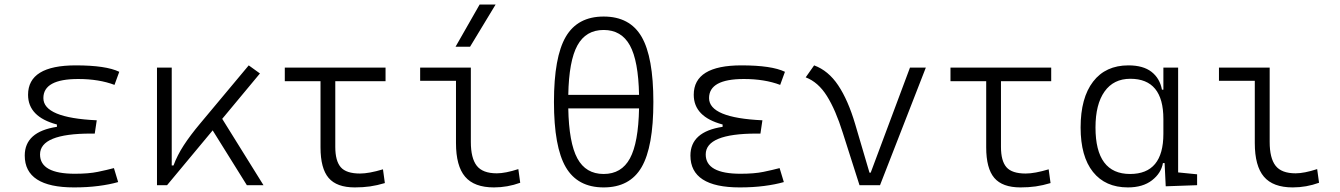

<svg xmlns="http://www.w3.org/2000/svg" viewBox="-20 -815 5899 845"><path d="M305.7 9.8Q88.9 9.8 88.9 -130.4Q88.9 -235.4 230.5 -256.8V-267.1Q103.5 -300.8 103.5 -397.9Q103.5 -527.3 313.5 -527.3Q446.3 -527.3 504.9 -499L483.9 -441.4Q415.5 -467.3 324.2 -467.3Q170.9 -467.3 170.9 -383.3Q170.9 -296.4 405.8 -285.6L397 -227.1H379.9Q156.2 -227.1 156.2 -135.3Q156.2 -50.3 309.6 -50.3Q370.1 -50.3 410.2 -58.6Q450.2 -66.9 481.4 -75.2L500 -13.7Q462.4 -2.9 413.3 3.4Q364.3 9.8 305.7 9.8Z M670.9 0V-517.6H735.8V-86.9H743.7Q759.8 -130.9 788.6 -175.3Q817.4 -219.7 861.8 -272.5L1074.7 -527.3L1124 -491.7L958 -292L1139.6 0H1066.4L916 -241.2L715.3 0Z M1541.5 9.8Q1461.9 9.8 1426.3 -32Q1390.6 -73.7 1390.6 -166.5V-457.5H1233.4V-517.6H1676.8V-457.5H1455.6V-168.5Q1455.6 -106.9 1479.7 -79.1Q1503.9 -51.3 1564.5 -51.3Q1604 -51.3 1665.5 -69.8L1673.8 -9.3Q1639.6 1 1608.6 5.4Q1577.6 9.8 1541.5 9.8Z M2153.8 9.8Q2066.9 9.8 2026.9 -37.4Q1986.8 -84.5 1986.8 -185.5V-459.5H1829.1V-517.6H2052.2V-190.4Q2052.2 -119.1 2078.1 -85.7Q2104 -52.2 2166.5 -52.2Q2204.1 -52.2 2261.2 -70.8L2269.5 -10.7Q2213.4 9.8 2153.8 9.8ZM1984.9 -609.4 2090.8 -794.9H2161.1L2048.8 -609.4Z M2636.7 9.8Q2522 9.8 2470 -79.3Q2418 -168.5 2418 -366.2Q2418 -564 2470 -653.1Q2522 -742.2 2636.7 -742.2Q2752 -742.2 2803.7 -653.1Q2855.5 -564 2855.5 -366.2Q2855.5 -168.5 2803.7 -79.3Q2752 9.8 2636.7 9.8ZM2636.7 -49.3Q2715.3 -49.3 2752.4 -117.9Q2789.6 -186.5 2792.5 -337.9H2481Q2483.9 -186.5 2521 -117.9Q2558.1 -49.3 2636.7 -49.3ZM2481 -397.5H2792.5Q2789.6 -547.4 2752.2 -615.2Q2714.8 -683.1 2636.7 -683.1Q2558.6 -683.1 2521.2 -615.2Q2483.9 -547.4 2481 -397.5Z M3235.4 9.8Q3018.6 9.8 3018.6 -130.4Q3018.6 -235.4 3160.2 -256.8V-267.1Q3033.2 -300.8 3033.2 -397.9Q3033.2 -527.3 3243.2 -527.3Q3376 -527.3 3434.6 -499L3413.6 -441.4Q3345.2 -467.3 3253.9 -467.3Q3100.6 -467.3 3100.6 -383.3Q3100.6 -296.4 3335.4 -285.6L3326.7 -227.1H3309.6Q3085.9 -227.1 3085.9 -135.3Q3085.9 -50.3 3239.3 -50.3Q3299.8 -50.3 3339.8 -58.6Q3379.9 -66.9 3411.1 -75.2L3429.7 -13.7Q3392.1 -2.9 3343 3.4Q3293.9 9.8 3235.4 9.8Z M3762.7 0 3689 -231Q3657.7 -331.1 3619.4 -392.3Q3581.1 -453.6 3525.9 -474.6L3563 -527.3Q3625.5 -504.4 3668.9 -439.5Q3712.4 -374.5 3743.7 -268.6L3806.6 -55.2H3812L3984.9 -517.6H4054.7L3853 0Z M4471.2 9.8Q4391.6 9.8 4356 -32Q4320.3 -73.7 4320.3 -166.5V-457.5H4163.1V-517.6H4606.4V-457.5H4385.3V-168.5Q4385.3 -106.9 4409.4 -79.1Q4433.6 -51.3 4494.1 -51.3Q4533.7 -51.3 4595.2 -69.8L4603.5 -9.3Q4569.3 1 4538.3 5.4Q4507.3 9.8 4471.2 9.8Z M4943.8 9.8Q4844.7 9.8 4790.3 -58.3Q4735.8 -126.5 4735.8 -253.9Q4735.8 -384.3 4790.8 -455.8Q4845.7 -527.3 4946.3 -527.3Q5011.2 -527.3 5047.9 -498.8Q5084.5 -470.2 5093.8 -420.4H5100.1V-517.6H5165V-56.2L5248.5 -47.9V0L5110.4 4.9L5105.5 -97.2H5098.1Q5090.3 -52.7 5050 -21.5Q5009.8 9.8 4943.8 9.8ZM5100.1 -226.1V-291.5Q5100.1 -468.3 4954.6 -468.3Q4880.9 -468.3 4841.1 -412.1Q4801.3 -356 4801.3 -253.9Q4801.3 -49.3 4953.6 -49.3Q5100.1 -49.3 5100.1 -226.1Z M5669.4 9.8Q5582.5 9.8 5542.5 -37.4Q5502.4 -84.5 5502.4 -185.5V-459.5H5344.7V-517.6H5567.9V-190.4Q5567.9 -119.1 5593.8 -85.7Q5619.6 -52.2 5682.1 -52.2Q5719.7 -52.2 5776.9 -70.8L5785.2 -10.7Q5729 9.8 5669.4 9.8Z"/></svg>

Font: Cascadia Code NF Light
Style: Regular
Weight: 300
Monospace: yes
Designer: Aaron Bell
Foundry: Saja Typeworks
Version: Version 2404.023; ttfautohint (v1.8.4)